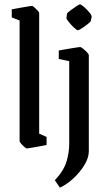

<svg xmlns="http://www.w3.org/2000/svg" viewBox="-20 -673 488 882"><path d="M103 9Q100 9 92 2Q84 -5 77 -13Q70 -21 70 -24V-579L34 -593V-630Q34 -630 47 -632.5Q60 -635 77.5 -638Q95 -641 109.5 -643.5Q124 -646 127 -646Q130 -646 138 -639Q146 -632 153 -624.5Q160 -617 160 -613V-59L194 -44V-7Q194 -7 181.5 -4.5Q169 -2 152 1Q135 4 120.5 6.5Q106 9 103 9ZM288 -611Q289 -614 302 -624Q315 -634 329.5 -643.5Q344 -653 347 -653Q352 -653 365.5 -641.5Q379 -630 390.5 -616Q402 -602 401 -596L397 -576Q396 -573 383 -562.5Q370 -552 356 -543Q342 -534 338 -534Q333 -534 320 -546Q307 -558 296 -572Q285 -586 285 -590ZM255 189 232 155Q273 111 285.5 69.5Q298 28 298 -13V-392L250 -402V-441Q250 -441 263.5 -443.5Q277 -446 295.5 -449Q314 -452 329.5 -454.5Q345 -457 348 -457Q352 -457 361.5 -449.5Q371 -442 379.5 -433Q388 -424 388 -419V22Q388 52 367.5 85.5Q347 119 316.5 147Q286 175 255 189Z"/></svg>

Font: Grenze Gotisch
Style: Regular
Weight: 400
Designer: Renata Polastri
Foundry: Omnibus-Type
Version: Version 1.001